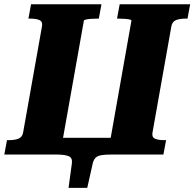

<svg xmlns="http://www.w3.org/2000/svg" viewBox="-46 -730 918 907"><path d="M109.6 0 125.6 -79H577.6L561.6 0H482.6Q451.6 0 433.2 3Q414.8 6 405.3 15.5Q395.8 25 391.8 43L366.2 157.4H277.8L293.4 43Q297.4 16 279 8Q260.6 0 218.6 0ZM-25.6 0 -13 -68H-2.6Q23.6 -68 41.4 -75Q59.2 -82 63.2 -104L152.4 -606Q156.4 -628 140.6 -635Q124.8 -642 98.6 -642H88.2L100.8 -710H433.4L420.8 -642H412.4Q398.8 -642 384.8 -641Q370.8 -640 361 -638Q351.2 -636 350.2 -632L237.8 0ZM726 0H463L574.8 -632Q575.8 -636 566.3 -638Q556.8 -640 542.8 -641Q528.8 -642 515.2 -642H506.8L519.4 -710H852.4L839.8 -642H829.4Q803.2 -642 785.4 -635Q767.6 -628 763.6 -606L674.4 -104Q670.4 -82 686.2 -75Q702 -68 728.2 -68H738.6Z"/></svg>

Font: Roboto Serif 20pt
Style: Italic
Weight: 400
Italic angle: -10°
Designer: Greg Gazdowicz
Foundry: Commercial Type
Version: Version 1.008